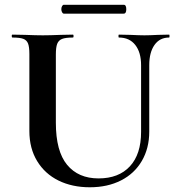

<svg xmlns="http://www.w3.org/2000/svg" viewBox="-20 -770 743 804"><path d="M478 -612.8Q476.1 -612.8 476.1 -618.9Q476.1 -625 478 -625L525.9 -624Q564 -622.1 585 -622.1Q606 -622.1 642.1 -624L688 -625Q689.9 -625 689.9 -618.9Q689.9 -612.8 688 -612.8Q648.9 -612.8 627 -581.8Q605 -550.8 605 -497.1V-219.2Q605 -149.4 574 -96.2Q543 -43 486.6 -14.4Q430.2 14.2 356.2 14.2Q282.2 14.2 225.1 -13.9Q168 -42 135.5 -95.5Q103 -148.9 103 -221.2V-543.9Q103 -573.7 97.4 -587.9Q91.8 -602.1 77.4 -607.4Q63 -612.8 32.2 -612.8Q29.3 -612.8 29.1 -618.9Q28.8 -625 32.2 -625L85 -624Q130.9 -622.1 159.4 -622.1Q188 -622.1 233.9 -624L285.2 -625Q288.1 -625 288.1 -618.9Q288.1 -612.8 285.2 -612.8Q254.4 -612.8 239.7 -606.9Q225.1 -601.1 219.5 -586.4Q213.9 -571.8 213.9 -542V-255.9Q213.9 -136.7 261 -79.8Q308.1 -22.9 392.6 -22.9Q477.1 -22.9 523.9 -73.5Q570.8 -124 570.8 -217.8V-497.1Q570.8 -550.8 546.4 -581.8Q522 -612.8 478 -612.8ZM498 -750Q508.8 -750 508.8 -731.4Q508.8 -712.9 498 -712.9H247.1Q243.2 -712.9 240 -718.5Q236.8 -724.1 236.8 -731.4Q236.8 -738.8 240 -744.4Q243.2 -750 247.1 -750Z"/></svg>

Font: Cormorant-Bold
Style: Bold
Weight: 700
Designer: Christian Thalmann (Catharsis Fonts)
Version: Version 3.000